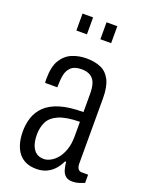

<svg xmlns="http://www.w3.org/2000/svg" viewBox="-140 -792 661 872"><g transform="rotate(20 190.5 -355.5)"><path d="M147 12Q119 12 98 3Q77 -6 62.5 -23.5Q48 -41 40 -67.5Q32 -94 32 -128Q32 -164 42.5 -195.5Q53 -227 78 -251.5Q103 -276 147.5 -290Q192 -304 261 -304V-392Q261 -423 254 -443Q247 -463 230.5 -473.5Q214 -484 188 -484Q154 -484 137.5 -469Q121 -454 116 -430Q111 -406 111 -375V-369H52Q51 -373 51 -378Q51 -383 51 -389Q51 -447 70.5 -479Q90 -511 122 -524.5Q154 -538 192 -538Q231 -538 260.5 -525.5Q290 -513 306.5 -481Q323 -449 323 -393V-79Q323 -61 329.5 -52.5Q336 -44 346 -44H378V-4Q366 1 351.5 5.5Q337 10 321 10Q300 10 288 0Q276 -10 271 -27.5Q266 -45 264 -65H259Q249 -43 233.5 -25.5Q218 -8 196.5 2Q175 12 147 12ZM164 -42Q179 -42 196 -51Q213 -60 227.5 -77.5Q242 -95 251.5 -122.5Q261 -150 261 -188V-257Q194 -256 158.5 -240Q123 -224 110 -197Q97 -170 97 -136Q97 -105 105 -84Q113 -63 127.5 -52.5Q142 -42 164 -42ZM104 -641V-723H155V-641ZM220 -641V-723H272V-641Z"/></g></svg>

Font: Archivo ExtraCondensed Light
Style: Regular
Weight: 300
Width: 2
Designer: Hector Gatti
Foundry: Omnibus-Type
Version: Version 2.001